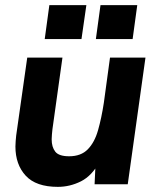

<svg xmlns="http://www.w3.org/2000/svg" viewBox="-20 -717 610 747"><path d="M205 10Q120 10 80 -33.5Q40 -77 40 -147Q40 -158 41 -168.5Q42 -179 43 -190L86 -493H223L184 -214Q183 -203 182 -193.5Q181 -184 181 -175Q181 -145 195 -127Q209 -109 249 -109Q295 -109 321.5 -136Q348 -163 361.5 -210.5Q375 -258 384 -317L408 -493H546L477 0H348L353 -107L369 -90Q338 -33 295 -11.5Q252 10 205 10ZM353 -565 371 -697H514L496 -565ZM154 -565 172 -697H316L297 -565Z"/></svg>

Font: Hanken Grotesk ExtraBold
Style: Italic
Weight: 800
Italic angle: -8°
Designer: Alfredo Marco Pradil
Foundry: Hanken Design Co.
Version: Version 3.013